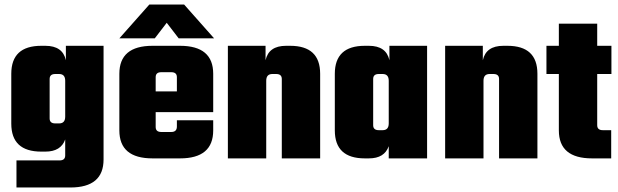

<svg xmlns="http://www.w3.org/2000/svg" viewBox="-20 -702 2740 851"><path d="M272 -499H439V5Q439 129 292 129H53V9H244Q269 9 269 -13V-84Q250 -30 181 -30H163Q30 -30 30 -154V-375Q30 -499 163 -499H181Q258 -499 272 -435ZM225 -155H242Q269 -155 269 -185V-344Q269 -374 242 -374H225Q200 -374 200 -352V-177Q200 -155 225 -155Z M656 -499H778Q925 -499 925 -375V-205H670V-139Q670 -117 695 -117H739Q764 -117 764 -141V-169H925V-124Q925 0 778 0H656Q509 0 509 -124V-375Q509 -499 656 -499ZM670 -297H764V-360Q764 -382 739 -382H695Q670 -382 670 -360ZM719 -601 666 -532H509L642 -682H796L929 -532H772Z M1248 -499H1266Q1399 -499 1399 -375V0H1229V-352Q1229 -374 1204 -374H1187Q1160 -374 1160 -344V0H990V-499H1157V-435Q1171 -499 1248 -499Z M1706 -499H1873V0H1703V-54Q1684 0 1615 0H1597Q1464 0 1464 -124V-375Q1464 -499 1597 -499H1615Q1692 -499 1706 -435ZM1659 -125H1676Q1703 -125 1703 -155V-344Q1703 -374 1676 -374H1659Q1634 -374 1634 -352V-147Q1634 -125 1659 -125Z M2211 -499H2229Q2362 -499 2362 -375V0H2192V-352Q2192 -374 2167 -374H2150Q2123 -374 2123 -344V0H1953V-499H2120V-435Q2134 -499 2211 -499Z M2690 -374H2627V-147Q2627 -125 2652 -125H2689V0H2604Q2457 0 2457 -124V-374H2402V-499H2457V-597H2627V-499H2690Z"/></svg>

Font: Teko
Style: Bold
Weight: 700
Designer: Manushi Parikh, Jonny Pinhorn
Foundry: Indian Type Foundry
Version: Version 1.106;PS 1.0;hotconv 1.0.78;makeotf.lib2.5.61930; tt